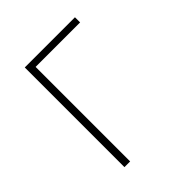

<svg xmlns="http://www.w3.org/2000/svg" viewBox="-200 -868 1001 1001"><g transform="rotate(-45 300.0 -367.5)"><path d="M143 0V-735H513V-697H185V0Z"/></g></svg>

Font: Iosevka Aile Extralight
Style: Regular
Weight: 200
Designer: Belleve Invis
Foundry: Belleve Invis
Version: Version 31.1.0; ttfautohint (v1.8.4)